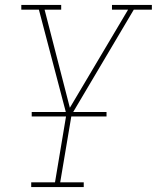

<svg xmlns="http://www.w3.org/2000/svg" viewBox="-20 -550 640 775"><path d="M106 205V186H202L248 -89L137 -511H66V-530H227V-511H160L262 -115L497 -511H432V-530H593V-511H520L269 -87L223 186H318V205ZM108 -80V-98H410V-80Z"/></svg>

Font: Iosevka Slab ThExObl
Style: Regular
Weight: 100
Width: 7
Italic angle: -9°
Monospace: yes
Designer: Belleve Invis
Foundry: Belleve Invis
Version: Version 11.1.1; ttfautohint (v1.8.3)